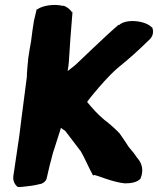

<svg xmlns="http://www.w3.org/2000/svg" viewBox="-20 -727 640 778"><path d="M117 -639C113 -615 110 -593 107 -569L106 -560C102 -537 97 -512 94 -488V-485C92 -465 90 -446 89 -427V-417C83 -371 77 -324 71 -278C69 -268 69 -257 67 -248V-247L58 -175L34 -13C32 4 38 19 51 30L60 31L71 30C93 28 118 25 141 19L143 18L144 19C167 11 169 -4 169 -4L182 -60C189 -83 193 -106 201 -127C203 -133 227 -209 227 -209C230 -206 236 -202 244 -197C266 -168 287 -140 308 -113C323 -87 339 -49 357 -16L362 -18C385 -13 436 11 486 16C511 16 537 12 550 -4V-5C563 -37 554 -62 544 -77C538 -84 532 -93 522 -107L502 -131C490 -150 478 -167 465 -186C447 -205 426 -224 402 -242L401 -243C377 -263 355 -287 333 -314C341 -325 350 -337 364 -353V-354H365C381 -374 421 -420 454 -449C509 -494 538 -520 587 -568L589 -570C603 -586 602 -605 596 -617L595 -616C571 -643 491 -653 462 -625L461 -627C453 -620 434 -604 417 -588C377 -550 334 -511 291 -469L290 -468L281 -460C272 -453 264 -447 254 -439C256 -450 258 -464 259 -476V-477C263 -543 268 -612 274 -681L272 -676C266 -689 252 -698 238 -704L235 -703C209 -710 169 -708 141 -695L129 -688L130 -695C126 -677 121 -659 117 -640Z"/></svg>

Font: Vapor
Style: BlkObl
Weight: 900
Foundry: Cannot Into Space Fonts
Version: Version 0.179